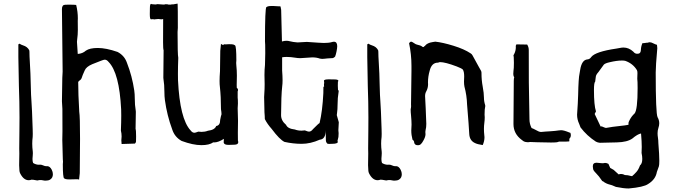

<svg xmlns="http://www.w3.org/2000/svg" viewBox="-20 -792 3751 1067"><path d="M233.4 211.9Q226.1 211.9 219 210.2Q211.9 208.5 204.6 208.5Q197.3 208.5 190.4 210.4L187 210.9L164.6 207L155.3 206.5Q147 209.5 139.6 209.5Q111.3 209.5 92.3 171.9Q88.4 164.6 87.9 155.3V154.3Q86.4 140.1 86.4 126L87.4 61L86.9 33.2Q86.9 -17.6 87.9 -67.4L88.4 -138.2Q88.4 -226.1 85 -314.9Q82 -447.3 82 -474.6V-545.4L88.4 -549.3Q97.7 -543 107.9 -540Q132.3 -532.7 142.6 -512.7Q143.6 -509.8 143.6 -505.4Q143.6 -481 146 -443.4Q149.9 -383.3 150.9 -323.2Q152.3 -255.9 155 -225.8Q157.7 -195.8 161.6 -73.7L162.1 -47.4L161.6 -30.8Q159.2 -12.2 159.2 6.3Q159.2 27.8 162.1 49.3L162.6 59.1L162.1 69.8Q160.6 81.5 160.6 91.3Q160.6 105.5 164.1 113.8Q179.7 123.5 196.3 123.5L202.6 123Q211.4 123 220.5 127.4Q229.5 131.8 238.8 131.8L241.7 131.3Q257.3 131.3 267.6 151.4Q273.9 164.1 273.9 176.3Q273.9 196.8 257.8 206.5Q248.5 211.9 233.4 211.9Z M419.4 206.5Q416.5 205.6 414.1 204.1Q388.2 204.1 382.1 204.6Q376 205.1 369.6 205.1Q363.3 205.1 353.5 204.6Q343.8 204.1 336.4 199.2Q329.1 194.3 329.1 120.6Q330.1 113.8 330.1 106.4Q330.1 99.6 329.1 92.8Q326.2 14.6 326.2 -14.2L327.1 -62.5L326.7 -186.5Q324.2 -222.7 324.2 -229L325.7 -324.2Q325.7 -347.7 326.2 -358.9Q328.1 -379.4 328.1 -394Q327.6 -486.8 324.2 -741.7Q324.2 -765.6 342.8 -765.6L361.3 -766.1Q391.6 -766.1 403.3 -764.6Q412.6 -727.1 412.6 -689.5L412.1 -675.8L412.6 -626.5Q412.6 -598.6 408.7 -570.8Q407.7 -565.4 407.7 -559.6L412.1 -492.2Q439 -494.1 457.5 -510.7Q479 -525.4 523.4 -525.4Q569.8 -525.4 633.3 -503.4Q671.9 -482.9 685.5 -442.9Q714.4 -369.1 726.1 -289.1Q729 -269.5 729 -245.1Q729 -208 734.4 -176.3L734.9 -170.9Q734.4 -166 733.4 -75.7Q736.3 -68.8 736.3 -33.7L735.8 -5.4Q735.8 -2.9 734.6 -0.7Q733.4 1.5 732.2 2.9Q731 4.4 730 5.9L655.8 8.3Q655.8 4.4 655.3 1Q654.3 -4.9 654.3 -12.2Q655.8 -23.9 655.8 -33.7Q655.8 -50.3 651.9 -66.4Q653.8 -113.3 653.8 -149.9Q653.8 -168 653.3 -183.6Q643.1 -387.2 583.5 -447.8Q573.7 -460.4 562 -460.4Q556.6 -460.4 540.5 -454.1Q511.2 -443.4 492.2 -435.1Q459 -420.9 450.7 -400.4Q438 -373 433.6 -357.9Q431.2 -350.6 423.8 -345.7Q418.5 -342.8 414.6 -336.4Q414.6 -270 420.4 -171.4Q424.8 -145 424.8 -20L423.3 170.4Q423.3 175.3 419.4 206.5Z M1295.9 -303.7Q1302.7 -299.3 1302.7 -292Q1302.7 -288.1 1300.8 -283.7V-249.5Q1302.2 -241.2 1302.2 -216.3Q1300.8 -203.6 1300.8 -190.4L1302.7 -121.1L1301.8 -54.2L1302.2 -11.7Q1304.2 -6.3 1304.2 -2.4Q1304.2 12.2 1281.7 12.2L1250 13.2Q1225.1 13.2 1223.1 0L1224.1 -20.5Q1193.4 -0.5 1169.9 -0.5L1165 -1Q1143.6 14.6 1099.1 14.6Q1052.7 14.6 989.3 -8.8Q950.7 -30.3 937 -72.8Q908.2 -150.4 896.5 -235.4Q893.6 -255.9 893.6 -281.7Q893.6 -321.3 888.2 -354.5L887.7 -360.4Q888.2 -365.7 889.2 -512.7Q886.2 -520 886.2 -557.1L886.7 -686.5Q881.8 -684.6 876 -684.6L860.4 -686.5Q855 -686.5 844.2 -685.1Q842.8 -684.1 838.9 -684.1Q833.5 -685.5 829.1 -685.5L818.4 -684.6Q812.5 -686.5 812.5 -712.9L813 -746.6Q813 -770.5 819.8 -770.5Q821.8 -770.5 824.2 -768.6L844.2 -767.1L856 -769L888.7 -766.6Q894.5 -766.6 900.4 -768.6Q912.1 -768.6 916 -766.6H932.1Q934.6 -769 936 -769Q937.5 -769 939 -767.1L966.8 -772Q966.8 -768.1 967.3 -764.2Q968.3 -757.8 968.3 -636.7Q966.8 -624 966.8 -613.8Q966.8 -487.8 970.7 -470.7Q968.8 -421.4 968.8 -382.3Q968.8 -363.3 969.2 -346.7Q979.5 -131.3 1039.1 -67.4Q1048.8 -54.2 1060.5 -54.2Q1065.9 -54.2 1082 -60.5Q1091.3 -59.1 1100.1 -59.1Q1119.1 -59.1 1135.3 -65.4Q1173.3 -69.8 1181.6 -91.8Q1203.6 -94.7 1203.6 -126Q1206.1 -134.3 1208.5 -149.4Q1210.9 -151.4 1210.9 -159.2Q1210.9 -168 1208 -185.1Q1208 -255.4 1202.1 -308.1Q1200.2 -321.8 1200.2 -341.8Q1200.2 -364.3 1202.6 -396L1204.1 -509.8Q1204.1 -514.6 1208 -547.9Q1210.9 -546.9 1213.6 -544.9Q1216.3 -543 1219.7 -541.5Q1223.6 -545.9 1226.1 -545.9Q1229.5 -545.4 1234.4 -545.4Q1239.3 -545.4 1242.9 -545.9Q1246.6 -546.4 1252.9 -546.4Q1259.3 -546.4 1269 -545.9Q1278.8 -545.4 1286.1 -540Q1293.5 -534.7 1293.5 -457Q1292.5 -449.7 1292.5 -441.9Q1292.5 -434.6 1293.5 -427.2Q1296.4 -401.9 1296.4 -371.1L1295.4 -319.8Z M1809.1 7.8Q1803.7 7.8 1802.2 7.1Q1800.8 6.3 1799.3 6.3Q1791 -2 1791 -12.2L1790 -68.4Q1790 -18.1 1756.8 -15.6Q1705.1 7.3 1656.2 7.3Q1609.9 7.3 1561 -3.4Q1534.2 -16.1 1489.7 -75.7Q1465.3 -103 1451.7 -130.4Q1451.7 -146 1449.7 -167.5L1447.8 -252.4Q1447.8 -258.8 1450.2 -296.9L1450.7 -324.7L1449.7 -375Q1449.7 -405.3 1452.6 -431.2L1454.1 -496.6Q1454.1 -555.7 1452.6 -562.5Q1452.6 -747.6 1460.4 -752.7Q1468.3 -757.8 1478.5 -758.3Q1488.8 -758.8 1495.1 -758.8Q1502 -758.8 1505.9 -758.3Q1518.6 -756.8 1531.2 -756.8Q1535.2 -756.8 1535.9 -757.1Q1536.6 -757.3 1537.1 -757.3Q1539.6 -757.3 1542.5 -737.3L1546.9 -561.5Q1560.1 -565.4 1571.8 -565.4Q1581.1 -565.4 1589.4 -563Q1608.4 -558.1 1633.3 -556.2L1685.1 -559.1Q1766.6 -553.2 1780.3 -553.2Q1807.6 -553.2 1824.2 -558.1Q1830.6 -560.1 1835.9 -560.1Q1854 -560.1 1854 -535.2Q1854 -524.9 1850.3 -506.6Q1846.7 -488.3 1842.3 -477.5Q1835.4 -470.7 1829.6 -469.2Q1793 -467.3 1780.3 -465.3L1769.5 -464.8Q1763.2 -464.8 1757.8 -466.3Q1739.3 -473.1 1715.3 -473.1L1649.4 -468.8Q1634.3 -468.8 1621.6 -471.2Q1595.2 -475.6 1573.2 -475.6Q1559.6 -475.6 1547.9 -473.6V-399.9Q1550.3 -368.7 1550.3 -346.2Q1550.3 -326.2 1548.3 -312.5Q1542.5 -260.7 1542 -151.9Q1542 -121.6 1569.8 -98.1Q1578.6 -76.7 1618.7 -72.3Q1635.3 -65.9 1655.3 -65.9Q1664.6 -65.9 1674.3 -67.4Q1690.9 -60.5 1696.8 -60.5Q1709 -60.5 1719.2 -74.2Q1752.4 -107.9 1755.9 -107.9Q1772 -174.8 1776.9 -274.4Q1777.3 -290.5 1777.3 -309.6L1781.2 -310.5Q1781.2 -313.5 1780.8 -315.2Q1780.3 -316.9 1780.3 -322.8Q1781.7 -327.6 1781.7 -332L1780.3 -344.2Q1782.7 -351.1 1807.1 -351.1L1838.4 -350.6Q1860.4 -350.6 1860.4 -342.8Q1860.4 -340.8 1857.9 -337.9L1857.4 -315.4L1858.4 -292.5Q1862.3 -288.6 1862.3 -287.6L1861.8 -282.2Q1856 -248.5 1856 -210Q1856 -184.1 1853 -163.6L1851.6 -152.3L1862.8 -112.8L1860.4 -68.4Q1860.4 -60.1 1861.8 -51.8Q1861.8 -35.6 1860.8 -30.8L1855.5 -8.8Q1857.4 -5.9 1857.4 -3.4Q1857.4 7.3 1822.8 7.3Z M2172.4 211.9Q2165 211.9 2158 210.2Q2150.9 208.5 2143.6 208.5Q2136.2 208.5 2129.4 210.4L2126 210.9L2103.5 207L2094.2 206.5Q2085.9 209.5 2078.6 209.5Q2050.3 209.5 2031.2 171.9Q2027.3 164.6 2026.9 155.3V154.3Q2025.4 140.1 2025.4 126L2026.4 61L2025.9 33.2Q2025.9 -17.6 2026.9 -67.4L2027.3 -138.2Q2027.3 -226.1 2023.9 -314.9Q2021 -447.3 2021 -474.6V-545.4L2027.3 -549.3Q2036.6 -543 2046.9 -540Q2071.3 -532.7 2081.5 -512.7Q2082.5 -509.8 2082.5 -505.4Q2082.5 -481 2085 -443.4Q2088.9 -383.3 2089.8 -323.2Q2091.3 -255.9 2094 -225.8Q2096.7 -195.8 2100.6 -73.7L2101.1 -47.4L2100.6 -30.8Q2098.1 -12.2 2098.1 6.3Q2098.1 27.8 2101.1 49.3L2101.6 59.1L2101.1 69.8Q2099.6 81.5 2099.6 91.3Q2099.6 105.5 2103 113.8Q2118.7 123.5 2135.3 123.5L2141.6 123Q2150.4 123 2159.4 127.4Q2168.5 131.8 2177.7 131.8L2180.7 131.3Q2196.3 131.3 2206.5 151.4Q2212.9 164.1 2212.9 176.3Q2212.9 196.8 2196.8 206.5Q2187.5 211.9 2172.4 211.9Z M2302.7 15.1Q2284.2 15.1 2281.7 0Q2281.7 -9.8 2272.5 -15.6Q2265.6 -41.5 2265.6 -66.4Q2265.6 -76.2 2266.4 -84Q2267.1 -91.8 2267.1 -99.6Q2267.1 -120.1 2264.2 -150.9Q2262.2 -168.5 2262.2 -183.1L2262.7 -187.5Q2264.6 -194.3 2264.6 -202.1L2264.2 -212.4Q2266.1 -305.2 2266.6 -397V-426.3Q2266.6 -490.2 2253.4 -551.3Q2258.8 -560.5 2265.6 -560.5Q2269 -560.5 2284.2 -550.3Q2289.1 -546.4 2296.4 -544.4Q2318.4 -539.6 2325.2 -533.7Q2329.1 -530.3 2331.5 -530.3Q2335.4 -530.3 2337.9 -534.7L2344.2 -538.1L2341.3 -537.1Q2354 -553.7 2383.8 -558.1Q2395 -560.5 2398.9 -560.5Q2439.9 -556.2 2499.8 -537.8Q2559.6 -519.5 2595.2 -495.6Q2601.6 -492.2 2606 -484.1Q2610.4 -476.1 2640.1 -421.9L2653.3 -398.4Q2655.8 -393.1 2655.8 -387.2V-384.3Q2655.8 -346.7 2662.6 -310.3Q2669.4 -273.9 2669.4 -249.5Q2669.4 -228.5 2676.3 -207.5L2676.8 -202.1L2673.8 -182.6Q2672.9 -173.3 2672.9 -154.8L2673.8 -140.1Q2673.8 -125 2671.6 -108.9Q2669.4 -92.8 2669.4 -75.7Q2669.4 -58.1 2671.4 -40.5L2672.4 -29.8Q2672.4 -7.8 2662.6 14.2Q2633.3 9.8 2620.6 3.4Q2590.3 -9.8 2587.9 -45.9Q2585.9 -88.4 2575.7 -210.9Q2574.2 -261.7 2561 -311Q2558.6 -322.8 2558.6 -338.9Q2558.6 -345.2 2559.1 -352.3Q2559.6 -359.4 2559.6 -366.7Q2559.6 -394 2552.2 -405.3Q2545.9 -412.1 2517.6 -422.9Q2454.1 -446.8 2425.3 -446.8Q2421.9 -446.8 2420.4 -446Q2418.9 -445.3 2417.2 -444.6Q2415.5 -443.8 2413.6 -443.8Q2378.4 -443.8 2367.7 -398.4Q2358.4 -366.7 2358.4 -332.5L2358.9 -324.2Q2358.9 -302.2 2348.6 -283.7Q2342.3 -272.9 2342.3 -257.8L2345.7 -190.9L2349.1 -103.5L2348.1 -85Q2347.2 -82.5 2346.9 -78.6Q2346.7 -74.7 2345.2 -69.6Q2343.8 -64.5 2343.8 -58.6L2344.7 -45.9Q2344.7 -28.3 2326.7 -0.5L2322.8 4.4Q2315.4 15.1 2302.7 15.1Z M3063.5 -0.5 3042.5 0 2964.4 -1.5 2926.3 -2.9 2914.1 -1.5Q2899.9 -1.5 2889.2 -7.3L2879.9 -14.2Q2833.5 -48.3 2833.5 -102.5L2835 -308.1Q2835 -352.5 2835.9 -355.2Q2836.9 -357.9 2837.4 -359.9L2837.9 -361.3L2836.9 -362.8Q2832.5 -371.6 2832.5 -380.9Q2832.5 -389.6 2833.5 -397.5Q2835.9 -411.1 2835.9 -442.9L2835 -475.6L2833.5 -483.4Q2833.5 -486.8 2835.9 -488.8Q2846.7 -508.3 2846.7 -530.8L2846.2 -535.2Q2846.2 -538.6 2847.9 -540.8Q2849.6 -543 2849.6 -545.4L2909.7 -544.4Q2918.5 -530.3 2918.5 -514.2L2918.9 -334.5L2922.4 -128.9Q2922.4 -103.5 2934.1 -80.6Q2945.8 -76.2 2955.6 -70.6Q2965.3 -64.9 2972.9 -61.8Q2980.5 -58.6 2986.8 -58.6Q2989.7 -58.6 2994.4 -59.3Q2999 -60.1 3011.7 -60.8Q3024.4 -61.5 3038.8 -62.5Q3053.2 -63.5 3065.2 -64.7Q3077.1 -65.9 3084 -67.1Q3090.8 -68.4 3098.1 -68.4Q3113.8 -68.4 3144 -55.7L3149.9 -53.7Q3152.3 -46.9 3152.3 -41Q3152.3 -28.3 3144 -21V-7.3Q3143.1 -7.3 3141.8 -6.1Q3140.6 -4.9 3086.4 -4.9Q3077.1 -0.5 3063.5 -0.5Z M3474.1 255.4Q3445.3 255.4 3402.8 246.6Q3381.8 236.3 3358.9 231Q3348.6 227.5 3337.9 220.7Q3334 216.3 3326.7 213.9Q3308.1 186 3292 170.2Q3275.9 154.3 3275.9 145.5Q3275.9 139.2 3274.4 132.3Q3274.4 112.3 3295.4 112.3Q3303.7 112.3 3311.3 113.8Q3318.8 115.2 3327.1 115.2Q3335 115.2 3342.3 113.3Q3351.6 113.3 3361.3 118.7L3371.1 141.1L3390.1 151.9L3418 177.2Q3424.8 174.8 3431.6 174.8Q3442.4 174.8 3452.6 180.7Q3468.8 180.7 3486.3 186Q3488.8 187 3492.7 187Q3504.4 177.2 3516.6 163.6Q3528.8 149.9 3536.6 127.4Q3549.3 117.2 3549.3 91.3Q3549.3 76.7 3545.4 58.1L3546.4 24.4Q3546.4 -4.4 3542.5 -50.3Q3522.5 -46.4 3494.6 -22.5Q3466.3 -2 3408 -0.7Q3349.6 0.5 3313.5 1.5Q3301.8 0.5 3291.5 -4.9Q3241.7 -37.1 3206.1 -84L3198.7 -103.5Q3187 -127.9 3187 -154.8Q3191.9 -222.7 3192.9 -264.6Q3194.8 -358.4 3200.7 -383.3Q3203.1 -393.6 3204.1 -403.3Q3212.9 -459.5 3244.6 -461.9Q3257.8 -462.9 3265.6 -475.1Q3288.6 -504.9 3405.3 -522Q3418 -523.9 3427.2 -525.9Q3436.5 -527.8 3444.8 -527.8Q3474.6 -527.8 3499.5 -504.9Q3508.3 -493.2 3521 -493.2L3529.3 -494.1Q3541 -496.6 3541.7 -515.9Q3542.5 -535.2 3550.3 -552.2H3557.1Q3575.2 -555.2 3587.4 -555.2Q3581.1 -555.2 3581.1 -555.7Q3581.1 -557.1 3592.3 -557.1Q3599.6 -557.1 3613.3 -549.8Q3621.6 -545.4 3630.9 -543Q3630.9 -539.1 3631.8 -535.2Q3632.8 -531.2 3632.8 -523.9Q3624 -425.3 3624 -389.2Q3624 -161.6 3634.3 -140.6Q3643.6 -124.5 3643.6 -106.9Q3643.6 -94.7 3638.9 -80.8Q3634.3 -66.9 3634.3 -51.8Q3634.3 -39.6 3636.5 -25.9Q3638.7 -12.2 3638.7 3.4Q3644 68.4 3644 101.6Q3644 125 3641.6 132.3Q3635.3 148.9 3630.4 163.6Q3623.5 205.1 3582 230.5Q3557.1 248 3474.1 255.4ZM3347.7 -81.1Q3351.6 -81.1 3356.4 -82.5Q3365.7 -85.4 3452.6 -95.2Q3467.3 -97.2 3472.7 -98.6V-109.4Q3472.7 -112.8 3479.5 -126Q3490.2 -146.5 3506.3 -161.1Q3523.4 -180.7 3523.4 -302.7Q3523.4 -341.3 3521.5 -354.5L3522.5 -386.2Q3522.5 -397 3519.5 -402.3Q3497.6 -438.5 3455.6 -453.6Q3448.7 -455.6 3436.5 -455.6Q3407.7 -455.6 3368.7 -446.3Q3343.8 -440.9 3335.9 -433.1L3305.7 -391.6Q3292 -376.5 3291 -365.2L3287.6 -338.4Q3280.8 -333 3280.8 -291.5Q3280.8 -206.5 3292 -172.9L3284.7 -158.7L3317.9 -88.9L3321.8 -89.8Q3324.7 -89.8 3334.2 -85.4Q3343.8 -81.1 3347.7 -81.1Z"/></svg>

Font: Kurland
Style: Regular
Weight: 400
Designer: GGBot
Version: 0.22